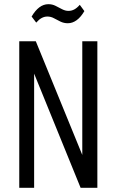

<svg xmlns="http://www.w3.org/2000/svg" viewBox="-20 -897 556 917"><path d="M445 -700V0H365L135 -565H143V0H72V-700H151L382 -135H373V-700ZM131 -818Q148 -847 168 -862Q188 -877 211 -877Q230 -877 245.5 -869Q261 -861 276.5 -853Q292 -845 307 -845Q322 -845 335 -852Q348 -859 361 -874L383 -844Q366 -815 346 -800.5Q326 -786 304 -786Q285 -786 268.5 -794Q252 -802 237.5 -810Q223 -818 206 -818Q192 -818 179 -811Q166 -804 153 -789Z"/></svg>

Font: Pathway Extreme Condensed Light
Style: Regular
Weight: 300
Width: 3
Version: Version 1.001;gftools[0.9.26]